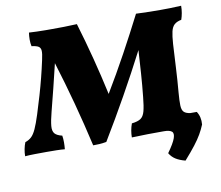

<svg xmlns="http://www.w3.org/2000/svg" viewBox="-126 -788 1246 1081"><g transform="rotate(-10 497.0 -247.5)"><path d="M352 9Q295 -242 220 -484Q204 -416 186 -344Q168 -272 154 -218Q141 -168 138.5 -139Q136 -110 148 -96Q160 -82 190 -75Q193 -57 193 -37Q193 -17 191 3Q171 1 144 0.5Q117 0 88 0Q54 0 20 0.5Q-14 1 -36 3Q-36 -17 -32 -37.5Q-28 -58 -21 -75Q0 -82 14.5 -95.5Q29 -109 42 -137.5Q55 -166 71 -216Q89 -273 103 -321Q117 -369 129 -416Q141 -463 152 -514Q160 -549 159 -566Q158 -583 146 -590.5Q134 -598 107 -601Q103 -618 103 -638.5Q103 -659 106 -679Q124 -678 150 -677Q176 -676 201 -676Q226 -676 240 -676Q267 -676 305 -676.5Q343 -677 380 -679Q411 -576 438 -471.5Q465 -367 488 -261Q550 -364 607 -468.5Q664 -573 718 -679Q759 -677 797.5 -676.5Q836 -676 857 -676Q884 -676 911.5 -676.5Q939 -677 976 -679Q976 -658 972.5 -638Q969 -618 963 -601Q937 -596 923 -583.5Q909 -571 903 -545.5Q897 -520 894 -475Q890 -407 886.5 -338Q883 -269 877 -201Q873 -153 874 -126.5Q875 -100 886.5 -89Q898 -78 923 -75Q930 -41 924 3Q887 1 845.5 0.5Q804 0 751 0Q712 0 665 0.5Q618 1 574 3Q574 -16 577.5 -36Q581 -56 588 -75Q623 -79 639.5 -90.5Q656 -102 663.5 -130Q671 -158 676 -210Q683 -276 687.5 -342Q692 -408 696 -475Q571 -233 428 3Q406 7 387.5 8Q369 9 352 9ZM849 184Q815 175 794 161.5Q773 148 760 126Q796 76 805.5 48.5Q815 21 802.5 10.5Q790 0 758 0L765 -75H959Q980 -43 976 0Q965 27 950 53Q935 79 911 110Q887 141 849 184Z"/></g></svg>

Font: Vollkorn Black
Style: Italic
Weight: 900
Italic angle: -11°
Designer: Friedrich Althausen
Foundry: Friedrich Althausen
Version: Version 5.000; ttfautohint (v1.8.3)